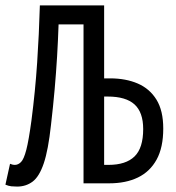

<svg xmlns="http://www.w3.org/2000/svg" viewBox="-28 -676 648 708"><path d="M35 12Q24 12 14 11Q4 10 -8 5L9 -72Q14 -70 18 -69Q22 -68 27 -68Q39 -68 49.5 -78.5Q60 -89 69 -123.5Q78 -158 88 -232Q102 -340 109 -445Q116 -550 119 -656H344L323 -586H188Q186 -526 182.5 -467.5Q179 -409 173.5 -346.5Q168 -284 160 -215Q150 -123 133.5 -74Q117 -25 92.5 -6.5Q68 12 35 12ZM280 0V-656H356V-387H378Q436 -387 480 -368Q524 -349 549 -308.5Q574 -268 574 -202Q574 -132 549.5 -87.5Q525 -43 480.5 -21.5Q436 0 375 0ZM356 -68H372Q436 -68 468 -99Q500 -130 500 -200Q500 -262 468 -291Q436 -320 369 -320H356Z"/></svg>

Font: Source Code Variable
Style: Regular
Weight: 400
Monospace: yes
Designer: Paul D. Hunt, Teo Tuominen
Foundry: Adobe Systems Incorporated
Version: Version 1.010;hotconv 1.0.106;makeotfexe 2.5.65593